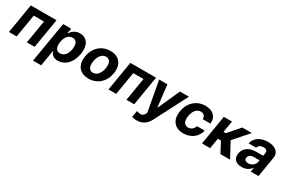

<svg xmlns="http://www.w3.org/2000/svg" viewBox="101 -1716 4544 3084"><g transform="rotate(30 2373.5 -174.5)"><path d="M16 0H158.4L229.8 -426.5H419.7L348.4 0H492.5L583.5 -545.5H106.9Z M580.6 204.5H732.2L780.5 -87.4H786.2C799 -41.9 835.9 8.9 924.4 8.9C1048.7 8.9 1162.3 -89.5 1192.5 -272C1223.4 -459.5 1138.1 -552.6 1018.5 -552.6C926.8 -552.6 873.6 -498.2 846.9 -453.8H840.2L855.5 -545.5H706.3ZM808.9 -272.7C824.2 -370 876.1 -432.2 949.6 -432.2C1024.5 -432.2 1052.9 -367.2 1038 -272.7C1021.3 -177.6 970.9 -111.5 897 -111.5C823.9 -111.5 793 -175.4 808.9 -272.7Z M1494.7 10.7C1658.7 10.7 1779.1 -101.6 1807.2 -268.5C1834.5 -438.2 1750 -552.6 1583.8 -552.6C1418.7 -552.6 1298.3 -440.7 1271.3 -273.1C1243.3 -103.7 1327.8 10.7 1494.7 10.7ZM1423.7 -269.2C1439.3 -365.4 1491.8 -437.1 1568.5 -437.1C1643.1 -437.1 1669.4 -367.9 1654.5 -273.8C1638.5 -177.6 1585.9 -106.5 1509.6 -106.5C1434.7 -106.5 1408.4 -175.4 1423.7 -269.2Z M1862.2 0H2004.6L2076 -426.5H2266L2194.6 0H2338.8L2429.7 -545.5H1953.1Z M2500 204.5C2611.9 204.5 2681.5 147.7 2727.3 58.9L3039.4 -545.5H2873.6L2692.8 -144.2H2687.1L2641 -545.5H2487.6L2589.8 14.6L2576.3 37.6C2557.2 71 2536.9 84.5 2512.1 85.6C2492.2 86.3 2471.2 83.1 2432.2 72.4L2411.2 188.9C2432.2 198.2 2461.3 204.5 2500 204.5Z M3252.8 10.7C3398.1 10.7 3502.8 -74.6 3531.6 -199.9H3388.8C3370 -142 3326.7 -109 3274.1 -109C3203.5 -109 3167.6 -168.3 3185 -272.7C3201.3 -375.7 3257.8 -434.7 3328.8 -434.7C3383.5 -434.7 3413 -397.7 3412.3 -343.8H3554.7C3569.6 -469.8 3488.3 -552.6 3345.9 -552.6C3180.4 -552.6 3058.2 -437.9 3031.2 -270.6C3003.2 -104.8 3084.9 10.7 3252.8 10.7Z M3596.2 0H3747.2L3779.8 -193.5H3836.3L3938.6 0H4117.9L3969.1 -274.9L4207 -545.5H4029.1L3845.2 -333.8H3802.6L3838.1 -545.5H3687.1Z M4335.6 10.3C4416.2 10.3 4474.4 -24.9 4509.2 -75.6H4513.5L4500.7 0H4644.2L4705.6 -367.9C4727.3 -497.9 4625.7 -552.6 4505 -552.6C4373.9 -552.6 4271 -490.8 4242.9 -376.4H4383.5C4395.6 -418.3 4432.9 -442.1 4486.9 -442.1C4538 -442.1 4561.8 -415.5 4555 -371.4L4546.9 -320H4421.9C4304.7 -320 4202.1 -273.8 4181.5 -152.3C4163.7 -44.7 4231.9 10.3 4335.6 10.3ZM4326.7 -157.3C4333.5 -199.9 4372.2 -228.3 4430.4 -228H4532.3L4526.6 -195C4516.3 -137.4 4462.7 -94.1 4396.3 -94.1C4349.1 -94.1 4320.3 -116.1 4326.7 -157.3Z"/></g></svg>

Font: Margiela Sans
Style: Bold Italic
Weight: 700
Italic angle: -9.39999°
Designer: Stefan Endress, Andreas Faust
Version: Version 1.100;FEAKit 1.0